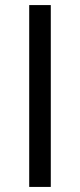

<svg xmlns="http://www.w3.org/2000/svg" viewBox="-20 -736 315 756"><path d="M95 0V-716H180V0Z"/></svg>

Font: Cairo Medium
Style: Regular
Weight: 500
Designer: Mohamed Gaber, Accademia di Belle Arti di Urbino
Foundry: Kief Type Foundry, Accademia di Belle Arti di Urbino
Version: Version 3.117